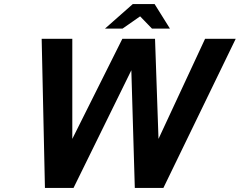

<svg xmlns="http://www.w3.org/2000/svg" viewBox="-20 -920 1174 940"><path d="M334 -240 579 -730H739L756 -240L984 -730H1134L780 0H640L623 -576L340 0H200L184 -730H334ZM630 -900H737L812 -780H724L666 -840L580 -780H494Z"/></svg>

Font: Miedinger
Style: Bold-Italic
Weight: 700
Italic angle: -13°
Version: Version 001.000